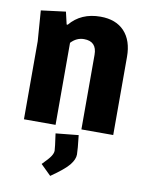

<svg xmlns="http://www.w3.org/2000/svg" viewBox="-88 -608 702 915"><g transform="rotate(10 263.5 -150.5)"><path d="M324 -545Q399 -545 440 -501Q481 -457 481 -378V0H327V-361Q327 -426 265 -426Q229 -426 202 -397V0H49V-378L38 -525L157 -540L171 -480H176Q230 -545 324 -545ZM209 40 319 29Q327 98 327 121.5Q327 145 305.5 172Q284 199 219 244L169 195Q200 164 209.5 149Q219 134 219 122Q219 110 209 40Z"/></g></svg>

Font: Magra
Style: Bold
Weight: 600
Designer: Viviana Monsalve
Foundry: Viviana Monsalve
Version: Version 1.001